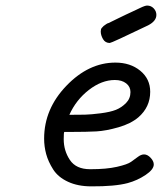

<svg xmlns="http://www.w3.org/2000/svg" viewBox="-20 -659 577 684"><path d="M137.2 -165Q137.2 -271 216.6 -353.5Q295.9 -436 391.1 -436Q444.3 -436 479.7 -407Q515.1 -377.9 515.1 -332Q515.1 -277.8 473.1 -241.2Q446.3 -218.3 402.1 -205.6Q357.9 -192.9 323.5 -190.9Q289.1 -189 232.9 -189H209Q207 -187 207 -163.1Q207 -122.1 229 -89.1Q251 -56.2 300.8 -56.2H303.2Q359.4 -56.2 396.7 -64.7Q434.1 -73.2 447 -82.5Q460 -91.8 471.4 -100.3Q482.9 -108.9 493.2 -108.9Q505.4 -108.9 516.6 -96.9Q527.8 -85 527.8 -73.2Q527.8 -55.2 498.5 -35.6Q469.2 -16.1 435.1 -6.8Q389.2 5.4 305.2 4.9Q257.3 4.9 222.2 -11.5Q187 -27.8 169.4 -55.4Q151.9 -83 144.5 -110.1Q137.2 -137.2 137.2 -165ZM227.1 -250Q261.2 -250 282.7 -250.5Q304.2 -251 338.6 -255.4Q373 -259.8 393.1 -267.8Q413.1 -275.9 429 -292Q444.8 -308.1 444.8 -331.1Q444.8 -350.1 429.4 -362.1Q414.1 -374 389.2 -374Q342.3 -374 296.6 -338.6Q251 -303.2 227.1 -250ZM338.9 -546.9Q338.9 -550.8 339.8 -554.4Q340.8 -558.1 343.5 -560.5Q346.2 -563 347.7 -564.9Q349.1 -566.9 352.5 -568.8Q356 -570.8 356.9 -572Q357.9 -573.2 361.8 -575.2L367.2 -577.1Q383.3 -585 399.7 -593Q416 -601.1 426.5 -606Q437 -610.8 448 -616Q459 -621.1 465.1 -624Q471.2 -627 477.5 -629.9Q483.9 -632.8 487.5 -634.5Q491.2 -636.2 494.6 -637.2Q498 -638.2 500 -638.7Q502 -639.2 503.9 -639.2Q518.1 -639.2 527.6 -629.2Q537.1 -619.1 537.1 -606Q537.1 -584 507.8 -568.8Q377 -505.9 371.1 -505.9Q355 -505.9 346.9 -519.8Q338.9 -533.7 338.9 -546.9Z"/></svg>

Font: CMU Typewriter Text
Style: Italic
Weight: 500
Italic angle: -14.04°
Version: Version 0.7.0